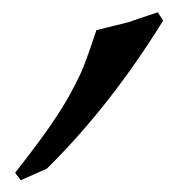

<svg xmlns="http://www.w3.org/2000/svg" viewBox="-20 -740 314 316"><path d="M4.9 -455.6Q53.2 -517.1 74.7 -550.8Q85.9 -567.9 95.2 -584.7Q104.5 -601.6 112.3 -618.2Q120.1 -634.3 138.7 -690.4L191.9 -703.6Q202.6 -707.5 239.7 -719.7L248.5 -706.1Q161.1 -564.9 57.1 -462.4L14.2 -443.4Z"/></svg>

Font: XB Kayhan
Style: Italic
Weight: 400
Italic angle: -12°
Designer: Behnam
Foundry: Irmug
Version: Version 7.300 2009